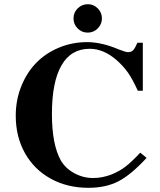

<svg xmlns="http://www.w3.org/2000/svg" viewBox="-20 -878 762 917"><path d="M399.9 -857.9Q427.2 -857.9 447 -837.9Q466.8 -817.9 466.8 -790Q466.8 -762.2 446.8 -742.2Q426.8 -722.2 398.9 -722.2Q370.6 -722.2 350.8 -742.2Q331.1 -762.2 331.1 -790Q331.1 -818.4 351.1 -838.1Q371.1 -857.9 399.9 -857.9ZM649.9 -148.9 680.2 -124Q605.5 -43 545.4 -12Q485.4 19 401.9 19Q301.3 19 222.2 -24.7Q143.1 -68.4 99.1 -146.7Q55.2 -225.1 55.2 -325.2Q55.2 -399.9 81.3 -465.3Q107.4 -530.8 152.3 -577.1Q197.3 -623.5 260.7 -650.1Q324.2 -676.8 396 -676.8Q465.3 -676.8 546.9 -642.1Q580.1 -628.9 591.8 -628.9Q606.9 -628.9 616 -638.2Q625 -647.5 636.2 -673.8H662.1V-444.8H638.2Q612.8 -500 591.6 -530.5Q570.3 -561 538.1 -589.8Q475.6 -645 408.2 -645Q319.3 -645 273.7 -565.9Q228 -486.8 228 -334Q228 -188.5 270 -112.8Q291.5 -74.7 334 -51.3Q376.5 -27.8 424.8 -27.8Q469.2 -27.8 513.2 -44.9Q550.3 -60.1 578.9 -81.8Q607.4 -103.5 649.9 -148.9Z"/></svg>

Font: Accordance
Style: Bold
Weight: 700
Version: Version 1.2 (build January 31, 2020) Miklal Software Solutio